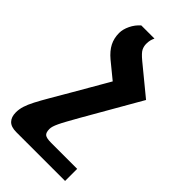

<svg xmlns="http://www.w3.org/2000/svg" viewBox="-271 -557 887 887"><g transform="rotate(45 172.5 -113.5)"><path d="M349 -264 191 11Q173 43 160.5 65.5Q148 88 141 103Q134 118 131 128Q128 138 128 146Q128 170 138.5 178Q149 186 179 186H349V265H30Q-4 265 -20 248.5Q-36 232 -36 202Q-36 181 -29.5 160Q-23 139 -8.5 111Q6 83 28.5 44.5Q51 6 83 -49L220 -286ZM176 -492Q171 -482 168.5 -472Q166 -462 166 -448Q166 -432 173 -417.5Q180 -403 209 -379L349 -264L200 -199L101 -280Q70 -306 56 -333.5Q42 -361 42 -395Q42 -419 55 -446Q68 -473 90 -492Z"/></g></svg>

Font: Noto Serif Armenian
Style: Bold
Weight: 700
Version: Version 2.007